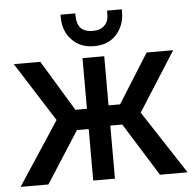

<svg xmlns="http://www.w3.org/2000/svg" viewBox="-53 -805 865 859"><g transform="rotate(-5 379.5 -376.0)"><path d="M630.9 0 482.4 -238.3H428.7V0H331.1V-231.4H278.3L129.9 0H4.9L191.4 -284.2L22.5 -549.8H141.6L279.3 -322.3H331.1V-549.8H428.7V-329.1H480.5L619.1 -549.8H738.3L569.3 -284.2L754.9 0ZM250 -741.2V-752H316.4V-741.2Q316.4 -706.1 334 -685.5Q352.5 -667 387.7 -667Q422.9 -667 441.4 -686.5Q460 -705.1 459 -741.2V-752H525.4V-741.2Q525.4 -679.7 487.3 -637.7Q450.2 -598.6 388.2 -598.6Q326.2 -598.6 289.1 -637.7Q250 -676.8 250 -741.2Z"/></g></svg>

Font: RobotoJAA
Style: Medium
Weight: 500
Version: Version 2.05; 2016-11-05